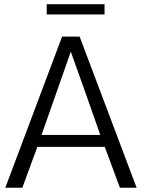

<svg xmlns="http://www.w3.org/2000/svg" viewBox="-20 -883 706 903"><path d="M471.7 -814.9V-863.3H199.7V-814.9ZM175.3 -248.5C181.6 -265.6 201.7 -322.8 235.4 -418.9L313 -640.1C359.4 -510.7 405.8 -379.9 451.7 -248.5ZM85 0 155.8 -192.4H472.7L543.9 0H622.6L354.5 -710.9H272L4.9 0Z"/></svg>

Font: Ride Light
Style: Regular
Weight: 300
Version: Version 3.000